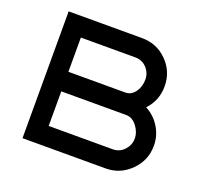

<svg xmlns="http://www.w3.org/2000/svg" viewBox="-120 -848 1078 996"><g transform="rotate(20 419.0 -350.0)"><path d="M645 -370Q694 -344 722 -298Q751 -251 751 -196Q751 -115 694 -58Q636 0 556 0H97V-700H503Q584 -700 641 -643Q698 -586 698 -504Q698 -426 645 -370ZM203 -106H556Q594 -106 619 -133Q645 -161 645 -196Q645 -233 620 -265Q595 -297 561 -297H203ZM203 -405H518Q550 -405 572 -436Q592 -465 592 -504Q592 -540 566 -568Q541 -594 503 -594H203Z"/></g></svg>

Font: Teller
Style: Regular
Weight: 400
Version: Version 3.020;FEAKit 1.0